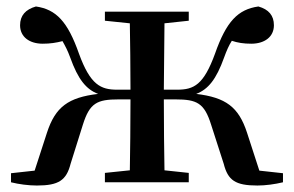

<svg xmlns="http://www.w3.org/2000/svg" viewBox="-20 -563 908 593"><path d="M304 -499 381 -491C382 -436 383 -353 383 -286H342C291 -286 259 -301 224 -397C189 -497 153 -534 91 -543C59 -534 42 -515 42 -485C42 -449 71 -428 112 -428C135 -428 154 -431 173 -436C181 -422 189 -407 197 -385C221 -318 246 -287 283 -273C191 -262 151 -233 125 -153L87 -36L14 -28V0C38 6 68 10 94 10C161 10 185 -6 198 -57L236 -178C257 -245 280 -256 346 -256H383C383 -178 382 -93 381 -37L304 -29V0H563V-29L488 -37C487 -93 486 -178 486 -256H522C588 -256 611 -245 632 -178L671 -57C684 -6 707 10 775 10C800 10 829 6 854 0V-28L781 -36L743 -153C717 -233 677 -262 586 -273C623 -287 648 -318 672 -385C680 -407 687 -423 696 -437C714 -431 732 -428 756 -428C797 -428 826 -449 826 -485C826 -515 810 -534 778 -543C715 -534 679 -497 644 -397C609 -301 579 -286 527 -286H486L488 -491L563 -499V-527H304Z"/></svg>

Font: Noto Serif JP SemiBold
Style: Regular
Weight: 600
Designer: Ryoko NISHIZUKA 西塚涼子 (kana & ideographs); Frank Grießhammer (Latin, Greek & Cyrillic); Wenlong ZHANG 张文龙 (bopomofo); San
Foundry: Adobe
Version: Version 2.001;hotconv 1.1.0;makeotfexe 2.6.0